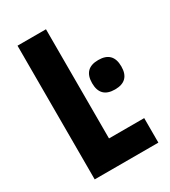

<svg xmlns="http://www.w3.org/2000/svg" viewBox="-177 -801 784 888"><g transform="rotate(-30 215.0 -357.0)"><path d="M62 0V-714H214V-131H402V0ZM352 -470Q430 -470 430 -391Q430 -313 352 -313Q274 -313 274 -391Q274 -470 352 -470Z"/></g></svg>

Font: Noto Sans ExtraCondensed ExtraBold
Style: Regular
Weight: 800
Width: 2
Designer: Monotype Design Team
Foundry: Monotype Imaging Inc.
Version: Version 2.013; ttfautohint (v1.8.4.7-5d5b)